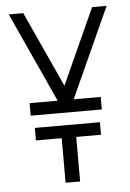

<svg xmlns="http://www.w3.org/2000/svg" viewBox="-51 -726 519 764"><g transform="rotate(-5 208.5 -343.5)"><path d="M77 -228V-178H180V0H238V-178H337V-228ZM349 -278V-328H241L404 -687H346L209 -385L71 -687H13L177 -328H65V-278Z"/></g></svg>

Font: Secuela Light
Style: Regular
Weight: 300
Designer: Fernando Haro
Foundry: deFharo
Version: Version 1.708